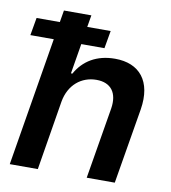

<svg xmlns="http://www.w3.org/2000/svg" viewBox="-82 -798 776 869"><g transform="rotate(10 306.5 -363.5)"><path d="M202.4 -319.6C216.3 -398.4 272.7 -443.9 341.6 -443.9C408.4 -443.9 441.1 -400.9 429.3 -327.4L374.6 0H503.6L561.8 -347.3C583.1 -479.4 520.6 -552.6 408 -552.6C323.5 -552.6 263.5 -514.9 229 -452.8H222.3L245.4 -591.3H351.9L366.1 -672.6H258.5L267.8 -727.3H141.7L132.5 -672.6H25.6L11.4 -591.3H119L21 0H149.9Z"/></g></svg>

Font: Margiela Sans Semi Bold
Style: Italic
Weight: 600
Italic angle: -9.39999°
Designer: Stefan Endress, Andreas Faust
Version: Version 1.100;FEAKit 1.0